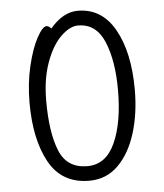

<svg xmlns="http://www.w3.org/2000/svg" viewBox="-52 -744 705 824"><g transform="rotate(-5 300.0 -332.5)"><path d="M313 -698Q417 -698 472.5 -599Q528 -500 528 -339Q528 -238 502 -153.5Q476 -69 425 -18Q374 33 300 33Q182 33 127.5 -65.5Q73 -164 73 -322Q73 -406 90.5 -480Q108 -554 132.5 -599Q157 -644 174 -644Q184 -644 194 -632Q250 -698 313 -698ZM456 -345Q456 -471 421.5 -553Q387 -635 309 -635Q274 -635 235.5 -598Q197 -561 171 -490Q145 -419 145 -324Q145 -188 177 -109Q209 -30 297 -30Q377 -30 416.5 -117Q456 -204 456 -345Z"/></g></svg>

Font: Fusion Kai T
Style: Regular
Weight: 400
Designer: Fontworks Inc.
Version: Version 24.134;May 13, 2024